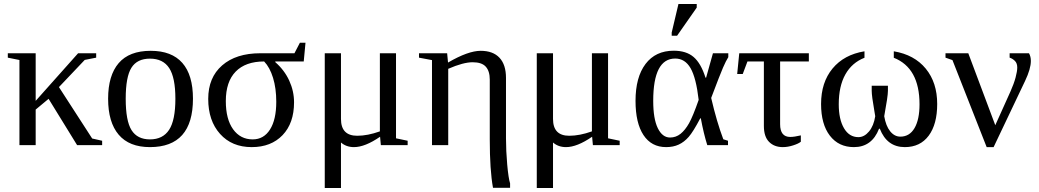

<svg xmlns="http://www.w3.org/2000/svg" viewBox="-20 -725 5192 959"><path d="M158.2 -221.2 370.1 -459H460.4V-437L403.3 -425.8L274.4 -290L440.4 -33.2L490.2 -22V0H365.2L222.7 -231.4L158.2 -177.7V0H77.1V-425.3L19 -437V-459H158.2Z M943.8 -231.9Q943.8 9.8 729 9.8Q625.5 9.8 572.8 -52.2Q520 -114.3 520 -231.9Q520 -348.1 572.8 -409.7Q625.5 -471.2 732.9 -471.2Q837.4 -471.2 890.6 -410.9Q943.8 -350.6 943.8 -231.9ZM856 -231.9Q856 -337.4 825.2 -384.8Q794.4 -432.1 729 -432.1Q665 -432.1 636.5 -386.7Q607.9 -341.3 607.9 -231.9Q607.9 -121.1 637 -75Q666 -28.8 729 -28.8Q793.5 -28.8 824.7 -76.7Q856 -124.5 856 -231.9Z M1478 -511.7H1505.9L1497.1 -418H1355V-414.6Q1400.4 -375 1424.6 -322.5Q1448.7 -270 1448.7 -213.9Q1448.7 -109.9 1391.4 -50Q1334 9.8 1237.3 9.8Q1138.2 9.8 1079.1 -56.2Q1020 -122.1 1020 -231Q1020 -337.9 1089.6 -398.4Q1159.2 -459 1280.3 -459H1450.7ZM1242.2 -28.8Q1297.4 -28.8 1328.6 -78.1Q1359.9 -127.4 1359.9 -216.8Q1359.9 -283.7 1343.8 -336.2Q1327.6 -388.7 1299.3 -418Q1206.5 -418 1157.2 -367.4Q1107.9 -316.9 1107.9 -220.2Q1107.9 -129.9 1144.3 -79.3Q1180.7 -28.8 1242.2 -28.8Z M1958 -459V-34.2L2016.1 -22V0H1882.3L1878.4 -42Q1803.2 9.8 1748 9.8Q1709.5 9.8 1683.1 -13.2V213.9H1602.1V-459H1683.1V-130.9Q1683.1 -46.9 1764.2 -46.9Q1815.9 -46.9 1877.4 -68.8V-459Z M2072.8 -459H2213.4L2217.8 -412.6Q2318.4 -471.2 2380.9 -471.2Q2442.4 -471.2 2474.9 -436.5Q2507.3 -401.9 2507.3 -335.9V-34.2Q2507.3 28.3 2513.4 96.7Q2519.5 165 2527.8 190.9V212.9H2442.4Q2426.3 125 2426.3 -28.3V-327.1Q2426.3 -370.1 2406.2 -392.1Q2386.2 -414.1 2340.8 -414.1Q2293.9 -414.1 2218.8 -381.3V0H2137.7V-424.8L2072.8 -437Z M3017.1 -459V-34.2L3075.2 -22V0H2941.4L2937.5 -42Q2862.3 9.8 2807.1 9.8Q2768.6 9.8 2742.2 -13.2V213.9H2661.1V-459H2742.2V-130.9Q2742.2 -46.9 2823.2 -46.9Q2875 -46.9 2936.5 -68.8V-459Z M3616.2 -22V0H3512.7Q3494.6 -57.6 3480.5 -133.8H3477.5Q3442.4 -66.9 3419.9 -41.3Q3397.5 -15.6 3370.1 -2.9Q3342.8 9.8 3307.1 9.8Q3233.9 9.8 3194.1 -50.3Q3154.3 -110.4 3154.3 -221.2Q3154.3 -339.4 3204.3 -405.5Q3254.4 -471.7 3345.2 -471.7Q3407.7 -471.7 3444.3 -440.4Q3481 -409.2 3503.9 -336.9H3506.8L3541 -459H3617.7V-439.5Q3606.4 -421.9 3591.3 -387.2Q3576.2 -352.5 3532.2 -235.8Q3560.1 -115.7 3592.8 -29.3ZM3469.7 -226.1Q3457 -336.4 3429.2 -384.5Q3401.4 -432.6 3352.5 -432.6Q3242.7 -432.6 3242.7 -221.2Q3242.7 -131.3 3265.6 -84.7Q3288.6 -38.1 3326.7 -38.1Q3356 -38.1 3379.2 -56.6Q3402.3 -75.2 3421.6 -109.4Q3440.9 -143.6 3469.7 -226.1ZM3335 -546.4V-562.5L3368.7 -705.1H3460V-687L3361.8 -546.4Z M3713.4 -418 3689.9 -355.5H3662.1L3672.4 -459H4020V-418H3876.5V-104.5Q3876.5 -41 3927.2 -41Q3947.3 -41 3980 -48.8V-17.1Q3968.3 -7.3 3941.4 1.2Q3914.6 9.8 3890.1 9.8Q3847.2 9.8 3821.3 -16.4Q3795.4 -42.5 3795.4 -96.2V-418Z M4572.8 -204.1Q4572.8 -385.7 4444.3 -436.5V-468.8Q4546.9 -451.7 4604 -382.1Q4661.1 -312.5 4661.1 -205.6Q4661.1 -104.5 4618.7 -47.4Q4576.2 9.8 4499.5 9.8Q4410.2 9.8 4374.5 -82H4370.6Q4335 9.8 4245.1 9.8Q4168.9 9.8 4125 -47.4Q4081.1 -104.5 4081.1 -205.6Q4081.1 -313.5 4138.4 -382.8Q4195.8 -452.1 4297.9 -468.8V-436.5Q4235.4 -412.1 4202.4 -353.3Q4169.4 -294.4 4169.4 -204.1Q4169.4 -128.9 4195.6 -84.5Q4221.7 -40 4267.6 -40Q4296.9 -40 4320.6 -68.4Q4344.2 -96.7 4351.6 -144.5L4347.2 -170.9Q4334 -245.6 4334 -271.5V-296.9H4415V-271.5Q4415 -244.6 4396.5 -144.5Q4404.8 -95.7 4426.3 -69.1Q4447.8 -42.5 4477.1 -42.5Q4522.9 -42.5 4547.9 -85.2Q4572.8 -127.9 4572.8 -204.1Z M5061 -387.7Q5061 -409.2 5049.1 -420.9Q5037.1 -432.6 5022.9 -437V-459H5119.6Q5128.9 -442.9 5128.9 -420.4Q5128.9 -381.3 5100.1 -320.8L4942.9 9.8H4908.2L4737.3 -424.8L4702.6 -437V-459H4816.4L4951.2 -99.6L5027.3 -268.6Q5043.9 -305.7 5052.5 -337.4Q5061 -369.1 5061 -387.7Z"/></svg>

Font: Tinos
Style: Regular
Weight: 400
Designer: Steve Matteson
Foundry: Monotype Imaging Inc.
Version: Version 1.23